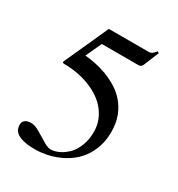

<svg xmlns="http://www.w3.org/2000/svg" viewBox="-167 -795 847 915"><g transform="rotate(30 256.5 -337.5)"><path d="M442.9 -680.2 434.1 -686Q427.2 -676.8 418.7 -669.4Q410.2 -662.1 397.9 -662.1H179.2L70.8 -422.9Q68.4 -417.5 69.8 -414.3Q71.3 -411.1 78.1 -411.1Q114.7 -411.1 150.1 -404.8Q185.5 -398.4 217.3 -386.2Q249 -374 275.6 -356.2Q302.2 -338.4 321.5 -314.9Q340.8 -291.5 351.8 -263.2Q362.8 -234.9 362.8 -201.2Q362.8 -168.5 355.5 -142.8Q348.1 -117.2 336.7 -97.7Q325.2 -78.1 310.3 -64.5Q295.4 -50.8 280.5 -42.2Q265.6 -33.7 251.5 -29.8Q237.3 -25.9 227.1 -25.9Q211.4 -25.9 193.6 -35.6Q175.8 -45.4 157 -57.4Q138.2 -69.3 119.1 -79.1Q100.1 -88.9 82 -88.9Q62.5 -88.9 50.8 -80.1Q39.1 -71.3 39.1 -53.2Q39.1 -41.5 43.9 -30Q48.8 -18.6 62.3 -9.3Q75.7 0 99.9 5.6Q124 11.2 162.1 11.2Q190.4 11.2 221.4 5.1Q252.4 -1 283 -13.7Q313.5 -26.4 341.1 -46.4Q368.7 -66.4 389.4 -94.7Q410.2 -123 422.6 -159.7Q435.1 -196.3 435.1 -242.2Q435.1 -291 420.7 -328.4Q406.2 -365.7 382.3 -393.3Q358.4 -420.9 327.9 -439.5Q297.4 -458 265.4 -470Q233.4 -481.9 202.1 -488Q170.9 -494.1 146 -496.1L186 -583H389.2Q400.4 -583 407.2 -594.2Z"/></g></svg>

Font: Galatia SIL
Style: Regular
Weight: 400
Designer: Development by SIL's NRSI team
Version: Version 2.1